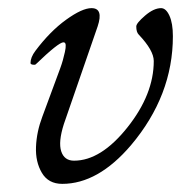

<svg xmlns="http://www.w3.org/2000/svg" viewBox="-20 -438 445 472"><path d="M137 -133Q123 -89 130.5 -66Q138 -43 162 -43Q228 -43 293 -124.5Q358 -206 358 -288Q358 -314 321 -353Q315 -359 315 -373Q315 -381 336.5 -399.5Q358 -418 376 -418Q388 -418 396.5 -399.5Q405 -381 405 -349Q405 -203 302 -81Q221 14 133 14Q99 14 83 -13Q67 -40 68.5 -77Q70 -114 84 -151L128 -270Q132 -281 134.5 -290Q137 -299 139.5 -310Q142 -321 141.5 -327.5Q141 -334 136 -334Q124 -334 68 -280Q66 -278 60.5 -279Q55 -280 55 -283Q55 -297 67 -313Q103 -361 142.5 -389.5Q182 -418 205 -418Q235 -418 220 -373Z"/></svg>

Font: EB Garamond 12
Style: Italic
Weight: 400
Italic angle: -17°
Version: Version 0.016; ttfautohint (v1.8.4)